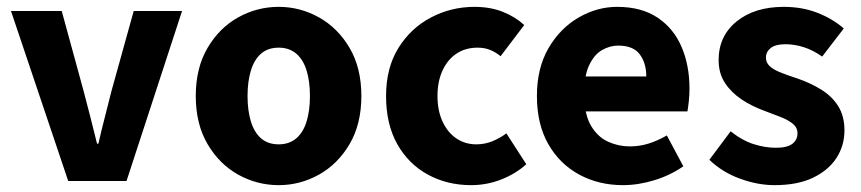

<svg xmlns="http://www.w3.org/2000/svg" viewBox="-20 -528 2511 560"><path d="M179 0 12 -496H160L224 -262Q234 -225 243.5 -187Q253 -149 263 -109H267Q276 -149 286 -187Q296 -225 305 -262L370 -496H511L349 0Z M793 12Q730 12 675 -18.5Q620 -49 585.5 -107.5Q551 -166 551 -248Q551 -330 585.5 -388.5Q620 -447 675 -477.5Q730 -508 793 -508Q855 -508 910 -477.5Q965 -447 999.5 -388.5Q1034 -330 1034 -248Q1034 -166 999.5 -107.5Q965 -49 910 -18.5Q855 12 793 12ZM793 -107Q823 -107 843.5 -124Q864 -141 874 -173Q884 -205 884 -248Q884 -291 874 -323Q864 -355 843.5 -372Q823 -389 793 -389Q762 -389 742 -372Q722 -355 712 -323Q702 -291 702 -248Q702 -205 712 -173Q722 -141 742 -124Q762 -107 793 -107Z M1354 12Q1284 12 1227.5 -19Q1171 -50 1138.5 -108Q1106 -166 1106 -248Q1106 -330 1142 -388Q1178 -446 1237 -477Q1296 -508 1364 -508Q1410 -508 1446.5 -493.5Q1483 -479 1509 -455L1440 -364Q1427 -375 1410.5 -382Q1394 -389 1373 -389Q1338 -389 1312 -372Q1286 -355 1271 -323Q1256 -291 1256 -248Q1256 -205 1271 -173Q1286 -141 1311.5 -124Q1337 -107 1369 -107Q1394 -107 1416 -116Q1438 -125 1457 -139L1515 -49Q1484 -21 1442 -4.5Q1400 12 1354 12Z M1797 12Q1726 12 1669 -19Q1612 -50 1579 -108Q1546 -166 1546 -248Q1546 -329 1579.5 -387Q1613 -445 1667 -476.5Q1721 -508 1780 -508Q1851 -508 1898 -476.5Q1945 -445 1968 -391Q1991 -337 1991 -270Q1991 -251 1989 -232.5Q1987 -214 1985 -203H1660L1658 -305H1865Q1865 -344 1846 -369.5Q1827 -395 1783 -395Q1759 -395 1736 -382Q1713 -369 1698 -337Q1683 -305 1684 -248Q1685 -192 1704.5 -160Q1724 -128 1754 -114.5Q1784 -101 1817 -101Q1846 -101 1872.5 -109.5Q1899 -118 1925 -133L1973 -43Q1936 -17 1889 -2.5Q1842 12 1797 12Z M2239 12Q2190 12 2138 -7Q2086 -26 2049 -62L2111 -145Q2145 -118 2178.5 -107.5Q2212 -97 2243 -97Q2276 -97 2291 -108.5Q2306 -120 2306 -139Q2306 -156 2292.5 -167Q2279 -178 2257.5 -186.5Q2236 -195 2209 -205Q2173 -218 2143 -238Q2113 -258 2094.5 -286Q2076 -314 2076 -353Q2076 -423 2128.5 -465.5Q2181 -508 2266 -508Q2320 -508 2364.5 -490.5Q2409 -473 2441 -445L2378 -363Q2351 -382 2324 -390.5Q2297 -399 2271 -399Q2242 -399 2228 -388Q2214 -377 2214 -360Q2214 -346 2224 -336Q2234 -326 2254.5 -317.5Q2275 -309 2306 -299Q2344 -286 2375.5 -266.5Q2407 -247 2425 -218Q2443 -189 2443 -148Q2443 -103 2419.5 -67Q2396 -31 2351 -9.5Q2306 12 2239 12Z"/></svg>

Font: Source Sans 3 ExtraLight
Style: Bold
Weight: 700
Version: Version 3.052;hotconv 1.1.0;makeotfexe 2.6.0